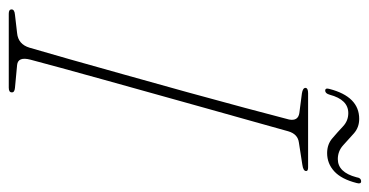

<svg xmlns="http://www.w3.org/2000/svg" viewBox="-228 -636 864 449"><g transform="rotate(90 204.5 -412.0)"><path d="M120 -50.5Q112.5 -21.5 132.5 -19.5L186 -14.5Q197 -13.5 196.5 -7Q196.5 0 185.5 0H12.5Q2.5 0 2.5 -6.5Q2.5 -13.5 15 -14.5L58 -19.5Q84 -22 92 -48.5Q102 -82.5 118.8 -141.5Q135.5 -200.5 155.5 -272Q175.5 -343.5 195.8 -416.5Q216 -489.5 232.8 -552.5Q249.5 -615.5 260 -655.5Q264 -676.5 245 -679.5L199 -685.5Q186 -687.5 186 -694Q186.5 -700 198.5 -700H372Q380.5 -700 380.5 -695.5Q380.5 -688.5 365.5 -686.5L314 -678.5Q294 -676 287.5 -653.5Q278 -619.5 264 -569.5Q250 -519.5 233.5 -460.8Q217 -402 200 -340.8Q183 -279.5 167.2 -223.2Q151.5 -167 139.2 -121.8Q127 -76.5 120 -50.5ZM338.5 -744.5Q318 -744.5 303.8 -756.8Q289.5 -769 276.2 -781.5Q263 -794 245 -794Q213.5 -794 202 -750.5Q199 -740 192.5 -740Q185.5 -740 188.5 -750Q206.5 -819.5 258.5 -819.5Q278.5 -819.5 292.5 -807Q306.5 -794.5 320.2 -782Q334 -769.5 352.5 -769.5Q383.5 -769.5 395 -813Q396.5 -824 404.5 -824Q411.5 -824 408.5 -813.5Q399.5 -778 381.2 -761.2Q363 -744.5 338.5 -744.5Z"/></g></svg>

Font: Fraunces 144pt Soft Thin
Style: Italic
Weight: 100
Italic angle: -16°
Version: Version 1.000;[0bf87f6ff]